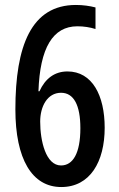

<svg xmlns="http://www.w3.org/2000/svg" viewBox="-20 -744 481 774"><path d="M42 -303C42 -103 109 10 227 10C343 10 402 -92 402 -229C402 -359 352 -456 252 -456C200 -456 162 -427 139 -376H135C141 -551 193 -638 292 -638C318 -638 343 -634 365 -627V-714C342 -720 315 -724 286 -724C106 -724 42 -559 42 -303ZM226 -77C165 -77 142 -175 142 -254C142 -315 171 -370 226 -370C277 -370 304 -321 304 -227C304 -126 274 -77 226 -77Z"/></svg>

Font: Noto Sans Khmer ExtraCondensed Medium
Style: Regular
Weight: 500
Width: 2
Designer: Danh Hong and the Monotype Design Team
Foundry: Monotype Imaging Inc.
Version: Version 2.004